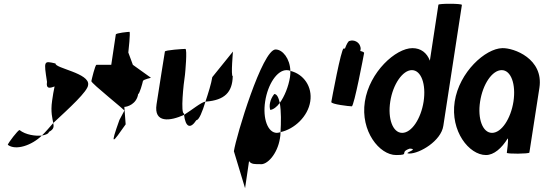

<svg xmlns="http://www.w3.org/2000/svg" viewBox="-20 -810 2868 1013"><path d="M21 -46C63 -14 148 -43 201 -95C170 -91 115 -98 83 -124C75 -124 23 -56 21 -46ZM228 -378C222 -340 242 -344 268 -354C263 -333 259 -306 255 -279C246 -218 257 -184 261 -161C345 -239 444 -329 445 -362C455 -424 269 -450 273 -475C210 -490 211 -490 228 -378ZM201 -95C221 -98 237 -105 238 -114C264 -128 265 -140 261 -161C240 -137 221 -114 201 -95Z M462 -382C460 -371 644 -226 636 -226L610 -177C559 -34 573 -54 643 -154L636 -246C652 -246 701 -261 709 -314C716 -314 732 -371 734 -382C736 -392 783 -400 776 -400L681 -468L657 -533C658 -540 669 -642 663 -642C657 -642 592 -636 591 -628L567 -468H489C482 -468 464 -392 462 -382Z M806 -260C790 -158 879 -171 951 -204C950 -206 952 -209 951 -211C932 -211 948 -366 956 -416C957 -424 969 -552 958 -552C948 -552 851 -546 850 -538C850 -538 818 -340 806 -260ZM951 -204C959 -139 984 -127 1016 -176C1030 -176 1048 -221 1064 -274C1040 -270 993 -230 951 -204ZM1064 -274H1068C1164 -282 1206 -322 1208 -408C1197 -408 1210 -546 1209 -538L1100 -403C1095 -370 1079 -319 1064 -274Z M1214 -12 1273 183 1294 40C1305 58 1330 56 1351 56C1389 63 1444 2 1457 -80C1459 -90 1460 -101 1460 -113C1454 -111 1447 -109 1441 -109C1393 -109 1365 -184 1379 -275C1393 -366 1442 -440 1492 -440C1499 -440 1506 -439 1512 -436C1510 -501 1471 -549 1434 -549C1364 -549 1226 -92 1214 -12ZM1406 -230C1422 -232 1441 -246 1456 -267C1450 -295 1441 -314 1427 -314C1403 -284 1399 -250 1406 -230ZM1456 -267C1464 -225 1463 -161 1460 -113C1534 -129 1605 -196 1617 -275C1629 -353 1582 -419 1512 -436C1512 -425 1512 -414 1510 -403C1502 -353 1481 -301 1456 -267Z M1728 -272C1726 -260 1823 -249 1836 -249C1848 -249 1899 -518 1901 -530C1902 -534 1894 -538 1881 -541C1883 -548 1884 -556 1881 -564C1875 -588 1848 -602 1824 -594C1818 -594 1809 -578 1800 -554H1793C1780 -554 1730 -284 1728 -272Z M1905 -274C1881 -118 1982 8 2070 8C2147 8 2083 -6 2142 -26C2195 -23 2098 0 2141 0C2194 0 2307 -66 2319 -146L2417 -784C2418 -792 2294 -792 2293 -785L2248 -490C2232 -532 2200 -556 2156 -556C2068 -556 1929 -430 1905 -274ZM2039 -274C2053 -366 2105 -440 2153 -440C2202 -440 2229 -366 2215 -274C2201 -184 2152 -109 2102 -109C2052 -109 2025 -184 2039 -274Z M2379 -274C2355 -118 2455 8 2544 8C2586 8 2627 -28 2659 -80C2664 -76 2654 -4 2654 -4C2653 3 2772 2 2773 -5L2826 -347C2849 -500 2691 -558 2630 -556C2541 -554 2403 -430 2379 -274ZM2513 -274C2527 -366 2577 -440 2627 -440C2676 -440 2703 -366 2689 -274C2675 -184 2626 -109 2576 -109C2526 -109 2499 -184 2513 -274Z"/></svg>

Font: Ampere
Style: UltCndIta
Weight: 400
Version: Version 1